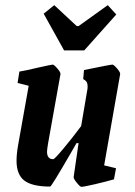

<svg xmlns="http://www.w3.org/2000/svg" viewBox="-20 -714 524 743"><path d="M445 -427 383 -74 429 -63 421 -20Q390 -11 347 -1Q304 9 295 9Q290 9 277 -7Q264 -23 265 -29L284 -160H276L253 -120Q179 8 174 8Q105 8 74.5 -15Q44 -38 44 -92Q44 -118 50 -152L91 -382L48 -393L55 -437Q81 -441 130 -453Q180 -464 184 -464Q189 -464 202 -449Q215 -434 214 -427L166 -159Q162 -135 162 -127Q162 -98 186 -98Q191 -98 225 -138.5Q259 -179 294 -226L318 -367Q319 -372 319 -379Q319 -392 314.5 -398Q310 -404 302 -408L305 -443Q408 -464 415 -464Q420 -464 433 -449Q446 -434 445 -427ZM149 -661 190 -694 277 -613H284L397 -694L430 -658L306 -519H228Z"/></svg>

Font: Grenze SemiBold
Style: Italic
Weight: 600
Italic angle: -10°
Designer: Renata Polastri
Foundry: Omnibus-Type
Version: Version 1.002; ttfautohint (v1.8)